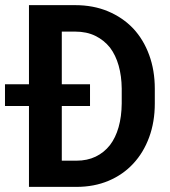

<svg xmlns="http://www.w3.org/2000/svg" viewBox="-42 -731 663 751"><path d="M71.3 0H256.8Q326.2 0 382.8 -23.9Q439.5 -47.9 479.5 -91.3Q519.5 -134.3 541.5 -194.3Q563.5 -254.4 563.5 -326.2V-383.8Q563.5 -455.6 541.5 -515.9Q519.5 -576.2 479 -619.6Q438 -662.6 380.4 -686.8Q322.8 -710.9 251.5 -710.9H71.3V-401.4H-22.5V-316.4H71.3ZM310.1 -316.4V-401.4H199.7V-607.4H251.5Q296.9 -607.4 330.8 -590.8Q364.7 -574.2 388.2 -544.9Q410.6 -515.1 422.1 -474.4Q433.6 -433.6 434.1 -384.8V-326.2Q433.6 -274.9 421.9 -233.6Q410.2 -192.4 388.2 -163.6Q365.2 -134.3 332.3 -118.4Q299.3 -102.5 256.8 -102.5H199.7V-316.4Z"/></svg>

Font: Roboto Mono SemiBold
Style: Regular
Weight: 600
Monospace: yes
Designer: Google
Version: Version 3.000